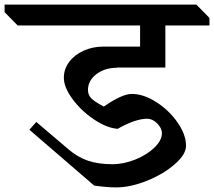

<svg xmlns="http://www.w3.org/2000/svg" viewBox="-122 -806 932 836"><path d="M261 -414Q261 -393 275.5 -378Q290 -363 330 -342Q409 -397 452 -397Q503 -397 558.5 -361.5Q614 -326 651 -273Q688 -220 688 -171Q688 -134 639 -91Q590 -48 518 -19Q446 10 383 10Q344 10 288 2L6 -241L36 -275L176 -156Q215 -122 260.5 -106.5Q306 -91 367 -91Q417 -91 467.5 -111.5Q518 -132 550.5 -163.5Q583 -195 583 -226Q583 -248 562.5 -268.5Q542 -289 519 -289Q468 -289 390 -245Q342 -249 286.5 -286.5Q231 -324 193.5 -375Q156 -426 156 -468Q156 -505 179 -536Q202 -567 241.5 -585Q281 -603 327 -603H488V-695H-45L-102 -753V-786H733L790 -728V-695H598V-512H389L388 -511Q334 -511 297.5 -483Q261 -455 261 -414Z"/></svg>

Font: Inknut Antiqua Light
Style: Regular
Weight: 300
Designer: Claus Eggers Sørensen
Foundry: Claus Eggers Sørensen
Version: Version 1.003; ttfautohint (v1.8.2) -l 8 -r 50 -G 200 -x 14 